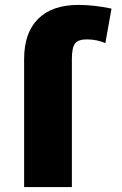

<svg xmlns="http://www.w3.org/2000/svg" viewBox="-20 -760 496 780"><path d="M78 0V-520Q78 -627 135 -683.5Q192 -740 298 -740Q362 -740 433 -725L408 -585Q372 -600 333 -600Q298 -600 285 -583.5Q272 -567 272 -520V0Z"/></svg>

Font: M PLUS 1p Black
Style: Regular
Weight: 900
Version: Version 1.061